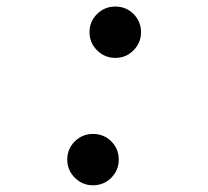

<svg xmlns="http://www.w3.org/2000/svg" viewBox="-20 -547 626 577"><path d="M326.7 -373Q294.4 -373 271.7 -395.8Q249 -418.5 249 -450.2Q249 -482.4 271.7 -504.9Q294.4 -527.3 326.7 -527.3Q358.9 -527.3 381.3 -504.9Q403.8 -482.4 403.8 -450.2Q403.8 -418.5 381.3 -395.8Q358.9 -373 326.7 -373ZM259.3 9.8Q227.5 9.8 204.8 -12.9Q182.1 -35.6 182.1 -67.4Q182.1 -99.6 204.8 -122.1Q227.5 -144.5 259.3 -144.5Q292 -144.5 314.5 -122.1Q336.9 -99.6 336.9 -67.4Q336.9 -35.6 314.5 -12.9Q292 9.8 259.3 9.8Z"/></svg>

Font: Cascadia Mono Medium
Style: Italic
Weight: 500
Italic angle: -10°
Monospace: yes
Designer: Aaron Bell
Foundry: Saja Typeworks
Version: Version 2407.024